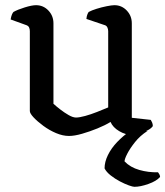

<svg xmlns="http://www.w3.org/2000/svg" viewBox="-20 -520 637 740"><path d="M246 4Q222 4 196 -7Q170 -18 147 -35Q124 -52 109.5 -67.5Q95 -83 95 -92V-400Q95 -408 92 -414.5Q89 -421 79 -424L21 -445Q23 -457 26 -464Q29 -471 32 -474Q48 -483 75.5 -491.5Q103 -500 119 -500Q147 -500 166.5 -479.5Q186 -459 186 -430V-120Q197 -110 212.5 -98Q228 -86 244.5 -76.5Q261 -67 273 -67Q286 -67 308 -73Q330 -79 354 -88.5Q378 -98 397 -106V-400Q397 -408 393.5 -415Q390 -422 381 -424L313 -447Q314 -458 317 -465Q320 -472 322 -474Q333 -480 352 -486Q371 -492 391 -496Q411 -500 421 -500Q449 -500 468.5 -479.5Q488 -459 488 -430V-66L561 -58Q563 -55 566 -48.5Q569 -42 569 -34Q563 -25 548.5 -17.5Q534 -10 517.5 -5Q501 0 490 0Q464 0 439.5 -14.5Q415 -29 406 -50Q385 -37 355.5 -25Q326 -13 296.5 -4.5Q267 4 246 4ZM498 200Q492 200 476.5 194.5Q461 189 442 179Q423 169 406.5 156Q390 143 383 129Q383 104 396 77.5Q409 51 431.5 27.5Q454 4 480 -14L548 -15Q520 3 500.5 27.5Q481 52 470.5 72.5Q460 93 460 102Q482 125 517 135Q552 145 589 144Q591 146 594 151.5Q597 157 597 162Q583 178 552 189Q521 200 498 200Z"/></svg>

Font: Texturina Medium 12pt
Style: Regular
Weight: 400
Version: Version 1.002